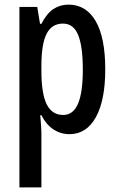

<svg xmlns="http://www.w3.org/2000/svg" viewBox="-20 -570 513 830"><path d="M276 -550Q352 -550 393.5 -479Q435 -408 435 -270Q435 -137 394.5 -63.5Q354 10 280 10Q242 10 210.5 -11Q179 -32 159 -72H154Q156 -48 157.5 -29Q159 -10 159 3V240H64V-540H141L153 -467H159Q182 -512 211 -531Q240 -550 276 -550ZM252 -468Q204 -468 181.5 -424Q159 -380 159 -286V-263Q159 -165 182 -119Q205 -73 253 -73Q296 -73 317 -121Q338 -169 338 -269Q338 -369 318 -418.5Q298 -468 252 -468Z"/></svg>

Font: Noto Sans Telugu ExtraCondensed Medium
Style: Regular
Weight: 500
Width: 2
Designer: Jelle Bosma - Monotype Design Team
Foundry: Monotype Imaging Inc.
Version: Version 2.005; ttfautohint (v1.8.4.7-5d5b)